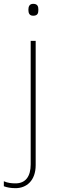

<svg xmlns="http://www.w3.org/2000/svg" viewBox="-70 -741 297 1001"><path d="M78 -690C78 -673 83 -659 103 -659C127 -659 130 -673 130 -690C130 -706 127 -721 103 -721C83 -721 78 -706 78 -690ZM11 240C68 240 116 201 116 120V-528H90V116C90 178 64 215 11 215C-9 215 -30 213 -50 204V230C-34 236 -14 240 11 240Z"/></svg>

Font: Noto Sans Gurmukhi UI Thin
Style: Regular
Weight: 100
Designer: Jelle Bosma - Monotype Design Team
Foundry: Monotype Imaging Inc.
Version: Version 2.004